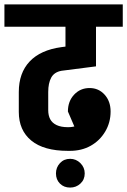

<svg xmlns="http://www.w3.org/2000/svg" viewBox="-45 -673 575 868"><path d="M-25 -552V-653H510V-552ZM260 9V-98H263L271 9ZM271 9 263 -98Q303 -98 328 -120.5Q353 -143 353 -177L455 -169Q455 -119 430.5 -78Q406 -37 365 -14Q324 9 271 9ZM302 -76 262 -169Q262 -215 290 -245Q318 -275 360 -275Q401 -275 428 -245Q455 -215 455 -169Q455 -143 434.5 -121.5Q414 -100 380 -88Q346 -76 302 -76ZM262 9Q153 9 96.5 -37.5Q40 -84 40 -167L173 -175Q173 -151 182 -134Q191 -117 211 -107.5Q231 -98 262 -98ZM40 -166V-258H173V-174ZM40 -257Q40 -343 89 -395Q138 -447 233 -460V-353Q200 -347 186.5 -322Q173 -297 173 -257ZM233 -353V-460L389 -480V-373ZM251 -445V-630H389V-445ZM272 175Q244 175 226 157Q208 139 208 111Q208 84 226 64.5Q244 45 272 45Q299 45 318.5 64.5Q338 84 338 111Q338 139 318.5 157Q299 175 272 175Z"/></svg>

Font: Akshar Light SemiBold
Style: Regular
Weight: 600
Version: Version 1.100